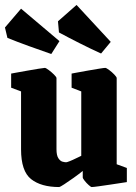

<svg xmlns="http://www.w3.org/2000/svg" viewBox="-27 -744 550 775"><path d="M212 11Q139 11 98.5 -21Q58 -53 58 -141V-375L18 -390V-447Q18 -447 37 -450.5Q56 -454 81.5 -458.5Q107 -463 128.5 -466.5Q150 -470 154 -470Q158 -470 169.5 -461.5Q181 -453 191 -443Q201 -433 201 -429V-142Q201 -117 208.5 -105.5Q216 -94 225 -91.5Q234 -89 240 -89Q243 -89 254.5 -93.5Q266 -98 279 -104.5Q292 -111 301 -115V-375L262 -390V-447Q262 -447 280.5 -450.5Q299 -454 324.5 -458.5Q350 -463 371.5 -466.5Q393 -470 398 -470Q402 -470 413.5 -461.5Q425 -453 434.5 -443Q444 -433 444 -429V-81L485 -66V-9Q485 -9 465.5 -6Q446 -3 419.5 1Q393 5 371 8Q349 11 343 11Q340 11 331 3Q322 -5 314.5 -14.5Q307 -24 307 -28V-54Q291 -41 270 -26Q249 -11 232 0Q215 11 212 11ZM381 -528Q341 -546 293.5 -570Q246 -594 211 -613L207 -658L282 -724L420 -575ZM180 -526Q139 -540 89.5 -558Q40 -576 3 -591L-7 -633L58 -709L213 -578Z"/></svg>

Font: Grenze Gotisch ExtraBold
Style: Regular
Weight: 800
Designer: Renata Polastri
Foundry: Omnibus-Type
Version: Version 1.001